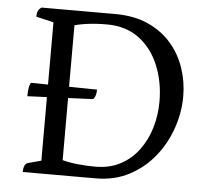

<svg xmlns="http://www.w3.org/2000/svg" viewBox="-48 -693 812 744"><g transform="rotate(5 358.0 -320.5)"><path d="M67 0Q67 -16 71.5 -25Q76 -34 83 -36L150 -54L135 -38V-602L149 -585L67 -604Q67 -618 70.5 -626Q74 -634 84 -641H371Q444 -641 498.5 -616.5Q553 -592 589 -550.5Q625 -509 643 -456Q661 -403 661 -345Q661 -284 640 -222.5Q619 -161 579 -111Q539 -61 481.5 -30.5Q424 0 350 0ZM345 -45Q401 -45 443 -67.5Q485 -90 513.5 -128.5Q542 -167 556.5 -216Q571 -265 571 -318Q571 -393 545 -457Q519 -521 468 -559.5Q417 -598 342 -598Q298 -598 263 -593Q228 -588 204 -580L217 -595V-48L207 -62Q236 -53 272 -49Q308 -45 345 -45ZM59 -294Q59 -304 60 -314.5Q61 -325 63 -334Q65 -343 69 -347L326 -343Q326 -329 322.5 -319Q319 -309 313 -305Z"/></g></svg>

Font: Pitagon Serif
Style: Regular
Weight: 400
Designer: Travis Tran
Foundry: Pitagon
Version: Version 1.000;gftools[0.9.26]